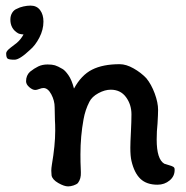

<svg xmlns="http://www.w3.org/2000/svg" viewBox="-20 -661 662 685"><path d="M45 -542Q17 -558 17 -591Q17 -605 23.5 -615.5Q30 -626 41 -630Q50 -635 63.5 -638Q77 -641 89 -641Q111 -641 123 -625Q135 -609 135 -584Q135 -555 120.5 -527Q106 -499 87 -483Q50 -448 32 -448Q12 -448 7 -452Q2 -456 2 -471Q2 -479 18.5 -491.5Q35 -504 40 -508Q54 -520 64 -538Q62 -538 55.5 -539Q49 -540 45 -542ZM603 -57Q604 -33 585.5 -17.5Q567 -2 542 -2Q503 -2 481 -23Q459 -44 449 -87Q445 -104 445 -134Q445 -151 447 -189Q449 -229 449 -253Q449 -288 429.5 -314.5Q410 -341 375 -341Q354 -341 331 -328.5Q308 -316 299 -298Q284 -269 278 -235Q267 -175 267 -110Q267 -79 268 -62Q268 -58 268.5 -46.5Q269 -35 266.5 -25.5Q264 -16 258 -8Q253 -3 242.5 0.5Q232 4 223 4Q209 4 188 -8Q167 -20 164 -35L163 -52Q163 -61 165 -73Q177 -143 177 -195Q177 -218 176 -231L175 -278Q175 -302 163 -324.5Q151 -347 135 -347Q129 -347 120 -343.5Q111 -340 106 -340Q96 -340 84.5 -350Q73 -360 73 -371Q73 -392 87 -405Q102 -417 116.5 -424Q131 -431 150 -431Q166 -431 176 -428Q186 -425 203 -415Q212 -410 224 -393Q236 -376 244 -345Q270 -393 308.5 -412.5Q347 -432 407 -432Q430 -432 456.5 -417Q483 -402 502 -382Q520 -360 532 -327.5Q544 -295 544 -269Q544 -254 542 -220Q539 -193 539 -163Q539 -93 566 -77Q571 -75 582 -72Q593 -69 598 -66Q603 -63 603 -57Z"/></svg>

Font: Itim
Style: Regular
Weight: 400
Designer: Suppakit Chalermlarp
Version: Version 1.002g